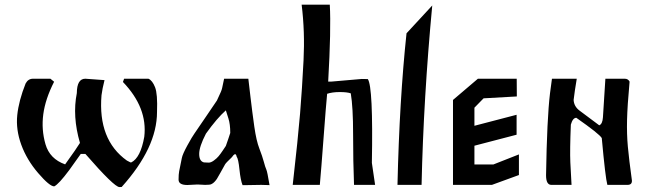

<svg xmlns="http://www.w3.org/2000/svg" viewBox="-20 -779 2735 809"><path d="M254.4 -86.4Q304.7 -156.2 316.9 -176.8Q284.2 -289.1 303.7 -386.7Q304.2 -447.3 339.4 -447.3L420.4 -441.4Q411.1 -404.8 407.7 -377.9Q392.1 -189.9 514.6 -102.5L529.8 -94.7H533.2Q572.3 -114.3 587.9 -202.6Q602.5 -324.7 498 -433.6L502.9 -447.3H567.9H605.5Q622.1 -439.9 633.3 -411.6Q644.5 -383.3 641.6 -307.1Q641.6 -156.7 492.7 8.8L483.4 9.3Q461.4 9.3 339.8 -130.4H320.3L271.5 -62Q227.5 -2.9 208.5 6.3Q189 6.3 140.9 -49.6Q92.8 -105.5 69.6 -169.2Q46.4 -232.9 52.7 -293.9Q59.1 -355 87.9 -427.2Q98.6 -447.3 119.1 -447.3H192.4L208 -434.6Q170.9 -361.8 162.4 -297.6Q153.8 -233.4 171.6 -171.4Q189.5 -109.4 254.4 -86.4Z M844.7 0 814.9 -1.5H809.6L769.5 0.5Q732.4 0.5 732.4 -22Q732.4 -44.4 734.9 -57.4Q737.3 -70.3 740.2 -83.5Q743.2 -96.7 746.1 -112.8Q749 -128.9 769.5 -166.3Q790 -203.6 799.1 -216.1Q808.1 -228.5 848.6 -288.6Q889.2 -348.6 894 -355.5Q906.7 -382.3 910.6 -391.8Q914.6 -401.4 916 -408.2Q917.5 -415 920.2 -428Q922.9 -440.9 924.3 -447.3H1026.4Q1027.3 -438.5 1035.2 -372.1Q1043 -305.7 1051.5 -245.6Q1060.1 -185.5 1072.8 -153.1Q1085.4 -120.6 1091.6 -97.4Q1097.7 -74.2 1102.1 -64.9Q1106.4 -55.7 1115.7 1Q1113.8 0.5 1080.6 0L1020 1H1002Q993.7 -19 989 -64.5Q984.4 -109.9 977.1 -119.1Q976.6 -123.5 974.1 -127.2Q971.7 -130.9 967.5 -128.2Q963.4 -125.5 961.4 -122.3Q959.5 -119.1 957.5 -117.2Q955.6 -115.2 951.7 -111.3Q947.8 -107.4 939.2 -99.1Q930.7 -90.8 928.2 -86.2Q925.8 -81.5 924.3 -79.1Q922.9 -76.7 909.2 -52Q895.5 -27.3 893.8 -25.1Q892.1 -22.9 889.2 -19Q886.2 -15.1 885.3 -14.4Q884.3 -13.7 881.6 -10.7Q878.9 -7.8 877.4 -7.1Q876 -6.3 870.8 -3.2Q865.7 0 844.7 0ZM931.6 -314Q894 -280.8 847.7 -215.8Q819.3 -161.1 819.3 -130.4Q819.3 -99.6 839.4 -94.7Q851.1 -93.8 859.9 -93.8Q868.7 -93.8 880.9 -102.5Q893.1 -111.3 900.9 -120.6Q908.7 -129.9 918.5 -144.5Q928.2 -159.2 931.6 -164.1Q934.6 -171.4 941.7 -193.1Q948.7 -214.8 950.2 -218.8Q950.2 -255.9 942.4 -280Q934.6 -304.2 931.6 -314Z M1375 -435.1 1504.4 -446.3 1529.8 -445.8Q1552.7 -413.6 1546.9 -92.8L1560.5 0H1471.7Q1467.8 -97.7 1467.8 -212.9Q1467.8 -328.1 1458 -385.7Q1442.9 -391.1 1411.4 -391.1Q1379.9 -391.1 1358.4 -383.8Q1353.5 -334.5 1343.5 -199.7Q1333.5 -64.9 1327.6 0H1213.4Q1235.8 -197.3 1244.4 -301Q1252.9 -404.8 1259 -524.9Q1265.1 -645 1251 -759.3H1369.6Q1375.5 -655.8 1362.8 -435.1Z M1654.8 0Q1663.1 -359.4 1692.9 -638.7L1801.3 -755.9Q1764.6 -366.7 1756.3 0Z M1979 -165V-85.9H2058.6L2166.5 -128.4V-41.5L2052.7 0H1888.7V-357.9L1993.7 -447.3H2157.2L2157.7 -372.6L2017.6 -364.7L1979 -325.2V-249L2156.7 -295.4V-211.4Z M2612.3 -447.3Q2626.5 -447.3 2632.8 -435.1Q2623.5 -333.5 2622.1 -274.2Q2620.6 -214.8 2625.5 -160.9Q2630.4 -106.9 2642.6 -18.6Q2643.6 0 2624 0H2539.1Q2530.8 -29.8 2515.6 -197.3Q2505.4 -214.8 2408.2 -282.7Q2393.1 -282.2 2385.3 -253.9Q2380.9 -147 2383.1 -95.5Q2385.3 -43.9 2388.2 0H2303.2Q2280.8 0 2280.8 -40.5Q2284.7 -279.3 2297.4 -385.3L2305.7 -447.3Q2302.2 -447.3 2410.2 -447.3Q2400.9 -392.1 2397 -357.9Q2398.4 -330.6 2421.9 -313L2504.9 -251Q2518.6 -256.3 2520.5 -284.7L2530.8 -447.3Z"/></svg>

Font: Panteley
Style: Regular
Weight: 500
Designer: Kalashnikov Yuriy
Foundry: Øêîëà ïàâà èìåíè ñâÿòîãî àâíîàïîñòîëüíîãî Âëàäèìèà
Version: Version 1.80 April 12, 2018